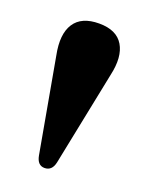

<svg xmlns="http://www.w3.org/2000/svg" viewBox="-85 -843 356 471"><g transform="rotate(20 93.0 -607.5)"><path d="M88.5 -418Q70 -418 65.5 -442L21.5 -687.5Q11 -740 29.5 -768.5Q48 -797 94 -797Q139.5 -797 157 -767.8Q174.5 -738.5 163 -688L113 -441.5Q108 -418 88.5 -418Z"/></g></svg>

Font: Fraunces 144pt S050
Style: Bold
Weight: 700
Version: Version 1.000; ttfautohint (v1.8.3)